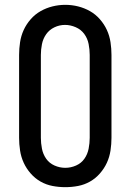

<svg xmlns="http://www.w3.org/2000/svg" viewBox="-20 -766 540 794"><path d="M250 8Q223 8 197 3Q171 -2 148 -15Q125 -28 107 -48.5Q89 -69 78 -93Q67 -117 63 -143.5Q59 -170 59 -196V-539Q59 -565 63 -591.5Q67 -618 78 -642Q89 -666 107 -686.5Q125 -707 148 -720Q171 -733 197 -739.5Q223 -746 250 -746Q277 -746 303 -739.5Q329 -733 352 -720Q375 -707 393 -686.5Q411 -666 422 -642Q433 -618 437 -591.5Q441 -565 441 -539V-196Q441 -170 437 -143.5Q433 -117 422 -93Q411 -69 393 -48.5Q375 -28 352 -15Q329 -2 303 3Q277 8 250 8ZM250 -72Q273 -72 294.5 -81.5Q316 -91 329 -109.5Q342 -128 346.5 -151Q351 -174 351 -196V-539Q351 -561 346.5 -584Q342 -607 328.5 -625.5Q315 -644 293 -653.5Q271 -663 249 -663Q226 -663 205 -653Q184 -643 171 -624.5Q158 -606 153.5 -583.5Q149 -561 149 -539V-196Q149 -174 153.5 -151Q158 -128 171 -109.5Q184 -91 205.5 -81.5Q227 -72 250 -72Z"/></svg>

Font: Iosevka Slab Medium
Style: Regular
Weight: 500
Monospace: yes
Designer: Belleve Invis
Foundry: Belleve Invis
Version: Version 11.1.1; ttfautohint (v1.8.3)